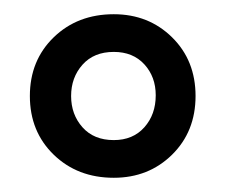

<svg xmlns="http://www.w3.org/2000/svg" viewBox="-20 -613 317 270"><path d="M140 -363Q89 -363 55.5 -395.5Q22 -428 22 -478Q22 -528 55.5 -560.5Q89 -593 140 -593Q189 -593 222 -560.5Q255 -528 255 -478Q255 -428 222 -395.5Q189 -363 140 -363ZM140 -416Q167 -416 183 -434Q199 -452 199 -479Q199 -505 183 -522.5Q167 -540 140 -540Q112 -540 96 -522Q80 -504 80 -478Q80 -452 96 -434Q112 -416 140 -416Z"/></svg>

Font: Rokkitt ExtraBold
Style: Regular
Weight: 800
Version: Version 3.103